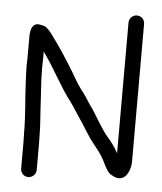

<svg xmlns="http://www.w3.org/2000/svg" viewBox="-52 -730 683 811"><g transform="rotate(5 289.5 -324.0)"><path d="M496.5 -684C478.4 -684 463 -669.3 463 -651V-97C448.2 -124.5 432 -145.5 412 -168C389 -196.8 363.7 -242.2 345 -271C330.2 -289.9 314.8 -317.2 301 -336C280.8 -360.2 266.3 -384.7 247 -418C216.9 -468.7 178.6 -526.9 144 -573C136 -584.3 127.3 -593.7 118 -601C113.2 -605.8 99.8 -608.2 90 -610C60.4 -615.4 51 -586.2 51 -557V-464C51 -454.7 50.7 -444.3 50 -433C50 -405.6 51.7 -381.9 53 -354C56 -288 64 -222.6 64 -155C64.7 -137.7 65 -122.3 65 -109V3C65 21.3 79.4 36 97.5 36C115.6 36 131 21.3 131 3V-109C131 -123 130.7 -138.7 130 -156C130 -189.6 125.3 -231 124 -264C121.6 -321.1 116 -371 116 -431C116.7 -443 117 -454 117 -464V-498C117.7 -496.7 119.7 -493.7 123 -489C167.8 -426.7 203 -353.6 249 -295C262.8 -276.5 277.2 -251.6 291 -232C310 -205.4 315.2 -193.1 337 -161C364.8 -118.5 383.6 -105.1 406 -64L417 -42C426.5 -24.9 432.2 -10.9 450 -2C477.4 15.1 504.7 10.2 520 -24C526 -38 529 -52.7 529 -68V-651C529 -669.3 514.6 -684 496.5 -684Z"/></g></svg>

Font: HoneyBee
Style: Reg
Weight: 400
Foundry: Cannot Into Space Fonts
Version: Version 0.89